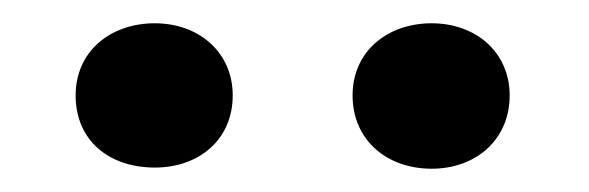

<svg xmlns="http://www.w3.org/2000/svg" viewBox="-20 -749 506 165"><path d="M113 -605C151 -605 180 -629 180 -667C180 -704 151 -729 113 -729C75 -729 45 -705 45 -667C45 -628 74 -605 113 -605ZM351 -604C389 -604 418 -629 418 -667C418 -704 389 -729 351 -729C313 -729 283 -705 283 -667C283 -629 312 -604 351 -604Z"/></svg>

Font: Asimov Print
Style: A
Weight: 500
Designer: Google
Version: Version 2.000980: 2014